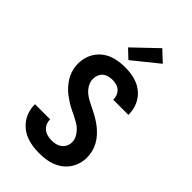

<svg xmlns="http://www.w3.org/2000/svg" viewBox="-293 -1083 1185 1185"><g transform="rotate(45 300.0 -490.0)"><path d="M299 8Q271 8 243 4Q215 0 188.5 -10Q162 -20 139.5 -37.5Q117 -55 101 -78Q85 -101 77 -128.5Q69 -156 69 -184Q69 -185 69 -186Q69 -187 69 -188H201Q201 -188 201 -187.5Q201 -187 201 -186Q201 -168 208.5 -151Q216 -134 230.5 -122.5Q245 -111 263 -106.5Q281 -102 299 -102Q317 -102 334.5 -106Q352 -110 366.5 -121Q381 -132 389 -148.5Q397 -165 397 -183Q397 -205 387 -224.5Q377 -244 362 -259.5Q347 -275 328.5 -286Q310 -297 290.5 -306.5Q271 -316 251.5 -325.5Q232 -335 214 -346.5Q196 -358 178.5 -371Q161 -384 146 -399.5Q131 -415 118.5 -432.5Q106 -450 97 -469.5Q88 -489 83.5 -510.5Q79 -532 79 -553Q79 -581 86.5 -607.5Q94 -634 109 -657Q124 -680 146 -697.5Q168 -715 193.5 -725Q219 -735 246.5 -739Q274 -743 301 -743Q329 -743 356 -739Q383 -735 408.5 -725Q434 -715 456 -697.5Q478 -680 493 -657Q508 -634 515.5 -607Q523 -580 523 -553Q523 -552 523 -551Q523 -550 523 -549H391Q391 -549 391 -549.5Q391 -550 391 -551Q391 -568 384.5 -584.5Q378 -601 365 -612.5Q352 -624 335 -628.5Q318 -633 301 -633Q284 -633 267 -628.5Q250 -624 237 -613Q224 -602 217.5 -585.5Q211 -569 211 -552Q211 -526 224.5 -503Q238 -480 258 -464Q278 -448 301.5 -436.5Q325 -425 348 -413.5Q371 -402 393.5 -388.5Q416 -375 436 -359Q456 -343 473.5 -323.5Q491 -304 503.5 -281.5Q516 -259 522.5 -233.5Q529 -208 529 -182Q529 -154 521 -127Q513 -100 497 -76.5Q481 -53 458 -36Q435 -19 409 -9Q383 1 355 4.5Q327 8 299 8ZM284 -788 227 -842 380 -988 450 -922Z"/></g></svg>

Font: Iosevka SS04 XBd Ex
Style: Regular
Weight: 800
Width: 7
Monospace: yes
Designer: Belleve Invis
Foundry: Belleve Invis
Version: Version 19.0.0; ttfautohint (v1.8.4)